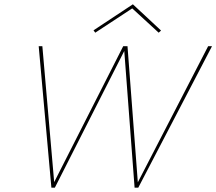

<svg xmlns="http://www.w3.org/2000/svg" viewBox="-20 -873 1006 893"><path d="M595 -834 423 -721 415 -732 598 -853 729 -731 718 -721ZM948 -658H966L623 0H606L558 -636L235 0H219L160 -658H177L232 -26L553 -658H573L621 -25Z"/></svg>

Font: EauTestInfant Thin
Style: Italic
Weight: 250
Italic angle: -12°
Designer: Christian Thalmann (Catharsis Fonts)
Version: Version 0.001;PS 000.001;hotconv 1.0.88;makeotf.lib2.5.64775